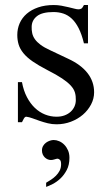

<svg xmlns="http://www.w3.org/2000/svg" viewBox="-20 -480 430 764"><path d="M354.5 -112.8Q354.5 -87.4 342.3 -64.2Q330.1 -41 309.6 -23.4Q289.1 -5.9 262 4.4Q234.9 14.6 205.1 14.6Q187 14.6 170.2 10.5Q153.3 6.3 137.9 1Q122.6 -4.4 109.1 -9.3Q95.7 -14.2 84.5 -15.6Q79.1 -15.6 74.7 -7.8Q70.3 0 67.4 6.3H51.3V-153.3H67.4Q73.7 -119.1 87.2 -93.5Q100.6 -67.9 118.9 -50.5Q137.2 -33.2 159.2 -24.4Q181.2 -15.6 205.1 -15.6Q223.1 -15.6 237.3 -21Q251.5 -26.4 261.2 -35.4Q271 -44.4 276.4 -56.4Q281.7 -68.4 281.7 -81.5Q282.2 -98.1 278.1 -112.1Q273.9 -126 261.7 -139.4Q249.5 -152.8 227.3 -167.7Q205.1 -182.6 168.5 -201.2Q132.8 -219.7 109.6 -235.8Q86.4 -252 73 -268.6Q59.6 -285.2 54.2 -302.7Q48.8 -320.3 48.8 -340.8Q48.8 -365.7 58.3 -387.5Q67.9 -409.2 86.4 -425.3Q105 -441.4 132.1 -450.7Q159.2 -460 194.3 -460Q209.5 -460 224.4 -457.3Q239.3 -454.6 252.4 -451.4Q265.6 -448.2 275.9 -445.6Q286.1 -442.9 292 -442.9Q298.8 -442.9 303.5 -445.6Q308.1 -448.2 314 -460H330.1V-307.6H314Q305.2 -343.8 293 -367.7Q280.8 -391.6 265.6 -405.8Q250.5 -419.9 232.2 -426Q213.9 -432.1 192.9 -432.1Q147.9 -432.1 127.2 -415.8Q106.4 -399.4 106 -373.5Q105.5 -360.4 108.2 -347.9Q110.8 -335.4 118.9 -324Q127 -312.5 141.4 -301.8Q155.8 -291 179.2 -280.3L251.5 -246.1Q302.2 -222.7 328.4 -189Q354.5 -155.3 354.5 -112.8ZM256.3 147.9Q256.3 176.3 245.6 196.5Q234.9 216.8 220.2 230.5Q205.6 244.1 189.7 252.2Q173.8 260.3 163.6 263.7V247.1Q172.9 241.7 183.3 234.9Q193.8 228 202.6 219.2Q211.4 210.4 217.3 199.2Q223.1 188 223.1 173.3Q223.1 159.7 217.8 155.5Q212.4 151.4 209.5 151.4Q205.1 151.4 197.3 154.1Q189.5 156.7 182.6 156.7Q176.3 156.7 169.9 154.1Q163.6 151.4 158.4 146.5Q153.3 141.6 150.1 134.5Q147 127.4 147 118.7Q147 108.4 151.6 100.6Q156.2 92.8 163.3 87.6Q170.4 82.5 178.5 79.8Q186.5 77.1 193.8 77.1Q204.6 77.1 215.8 82Q227.1 86.9 236.1 96.2Q245.1 105.5 250.7 118.4Q256.3 131.3 256.3 147.9Z"/></svg>

Font: Doulos SIL Compact
Style: Regular
Weight: 400
Designer: Walt Agee, Victor Gaultney, Peter Martin, Debbi Hosken
Foundry: SIL International
Version: Version 4.110; 2011; Maintenance release ; LnSpcTght